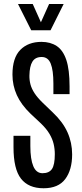

<svg xmlns="http://www.w3.org/2000/svg" viewBox="-20 -956 419 985"><path d="M203.6 9.8Q126 9.8 87.6 -39.6Q49.3 -88.9 49.3 -200.7V-259.3H135.7V-206.5Q135.7 -139.2 150.9 -103.3Q166 -67.4 198.2 -67.4Q231.4 -67.4 246.3 -88.6Q261.2 -109.9 261.2 -165.5Q261.2 -191.9 255.1 -217.8Q249 -243.7 233.6 -269.5Q218.3 -295.4 189.9 -322.8L136.7 -372.6Q88.9 -418.5 66.4 -468Q43.9 -517.6 43.9 -573.2Q43.9 -659.2 84.2 -700.2Q124.5 -741.2 192.9 -741.2Q238.3 -741.2 270.8 -720Q303.2 -698.7 320.1 -648.9Q336.9 -599.1 336.9 -512.7V-473.1H253.9V-527.3Q253.9 -595.7 240.2 -629.6Q226.6 -663.6 193.8 -663.6Q161.1 -663.6 146.5 -640.1Q131.8 -616.7 130.9 -568.8Q130.4 -545.9 136.2 -523.4Q142.1 -501 157.2 -477.8Q172.4 -454.6 199.2 -428.7L251 -378.9Q302.7 -330.1 326.4 -276.9Q350.1 -223.6 350.1 -164.1Q350.1 -84.5 314.7 -37.4Q279.3 9.8 203.6 9.8ZM140.1 -800.8 72.3 -935.5H147.9L189.9 -841.8L231.9 -935.5H306.6L239.3 -800.8Z"/></svg>

Font: AntonioLight
Style: Regular
Weight: 300
Designer: Vernon Adams
Foundry: Vernon Adams
Version: Version 1.002